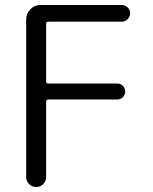

<svg xmlns="http://www.w3.org/2000/svg" viewBox="-20 -750 612 770"><path d="M85 -40V-673Q85 -696 102 -713Q119 -730 142 -730H468Q482 -730 492 -720Q502 -710 502 -697Q502 -684 492 -673.5Q482 -663 468 -663H174Q165 -663 165 -655V-423Q165 -415 174 -415H450Q464 -415 473 -405.5Q482 -396 482 -383Q482 -370 473 -360.5Q464 -351 450 -351H174Q165 -351 165 -342V-40Q165 -24 153.5 -12Q142 0 125 0Q108 0 96.5 -12Q85 -24 85 -40Z"/></svg>

Font: Rounded Mplus 1c
Style: Regular
Weight: 400
Version: Version 1.059.20150529